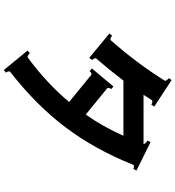

<svg xmlns="http://www.w3.org/2000/svg" viewBox="25 -882 949 1040"><g transform="rotate(90 500.0 -361.5)"><path d="M749 -702 903 -626 895 -609Q889 -612 881 -612Q873 -612 872 -608Q790 -402 670 -242.5Q550 -83 369 58Q366 61 366 64Q366 72 373 81L359 93L253 -36L268 -48Q272 -43 279.5 -38.5Q287 -34 291 -37Q430 -139 532 -261L386 -380Q384 -382 381 -382Q373 -382 365 -372L350 -384L448 -501L462 -489Q458 -484 456 -477Q454 -470 458 -467L600 -351Q665 -443 715 -555H416Q360 -481 296 -407Q295 -406 295 -403Q295 -398 298.5 -393Q302 -388 305 -385L293 -370L161 -479L173 -494Q178 -489 186.5 -486Q195 -483 198 -487Q322 -628 416 -778Q417 -779 417 -781Q417 -786 412.5 -791.5Q408 -797 403 -800L413 -816L557 -722L546 -706Q540 -710 532.5 -711.5Q525 -713 522 -709L493 -664H759V-666Q759 -674 741 -685Z"/></g></svg>

Font: Aoboshi One
Style: Regular
Weight: 400
Designer: IKIMOJI
Foundry: Natsumi Matsuba
Version: Version 1.000; ttfautohint (v1.8.3)